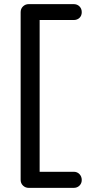

<svg xmlns="http://www.w3.org/2000/svg" viewBox="-20 -720 443 930"><path d="M376 152Q376 168 365 179Q354 190 337 190H119Q103 190 91.5 179Q80 168 80 151V-661Q80 -678 91.5 -689Q103 -700 119 -700H337Q354 -700 365 -689Q376 -678 376 -661Q376 -644 365 -633.5Q354 -623 337 -623H172V112H337Q354 112 365 123.5Q376 135 376 152Z"/></svg>

Font: Quicksand Medium
Style: Regular
Weight: 500
Designer: Andrew Paglinawan
Foundry: Andrew Paglinawan
Version: Version 3.000